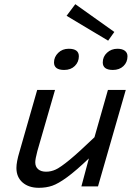

<svg xmlns="http://www.w3.org/2000/svg" viewBox="-20 -898 654 925"><path d="M530.8 -744.1 501 -702.1 300.8 -821.8 342.8 -877.9ZM289.1 -561Q240.2 -561 240.2 -597.2Q240.2 -623.5 260.3 -643.3Q280.3 -663.1 311 -663.1Q359.9 -663.1 359.9 -627Q359.9 -599.6 340.6 -580.3Q321.3 -561 289.1 -561ZM523.9 -561Q475.1 -561 475.1 -597.2Q475.1 -625 495.6 -644Q516.1 -663.1 545.9 -663.1Q568.4 -663.1 581.3 -653.6Q594.2 -644 594.2 -627Q594.2 -598.1 574.7 -579.6Q555.2 -561 523.9 -561ZM372.1 0 408.2 -134.8Q345.7 -75.2 303.2 -44.2Q260.7 -13.2 231.7 -3.2Q202.6 6.8 167 6.8Q118.2 6.8 88.6 -19Q59.1 -44.9 59.1 -88.9Q59.1 -118.2 74.2 -168L159.2 -464.8H245.1L160.2 -170.9Q149.9 -131.8 149.9 -116.2Q149.9 -94.7 163.8 -82.8Q177.7 -70.8 202.1 -70.8Q226.1 -70.8 249 -81.5Q272 -92.3 315.7 -128.2Q359.4 -164.1 435.1 -236.8L500 -464.8H585.9L452.1 0Z"/></svg>

Font: IntelOne Mono
Style: Italic
Weight: 400
Italic angle: -16°
Designer: Fred Shallcrass
Foundry: Frere-Jones Type LLC
Version: Version 1.200;hotconv 1.1.0;makeotfexe 2.6.0;FJTRelease1.2